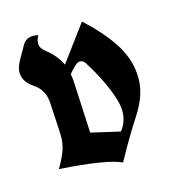

<svg xmlns="http://www.w3.org/2000/svg" viewBox="-136 -885 875 965"><g transform="rotate(-20 301.0 -402.5)"><path d="M176.3 -773.4Q160.2 -751.5 160.2 -730Q160.2 -708.5 181.2 -689Q231.9 -642.1 251 -588.4L405.3 -762.7Q484.4 -677.2 530.3 -594.2Q576.2 -511.2 576.2 -427.2Q576.2 -404.8 573.2 -381.8Q562.5 -304.7 497.6 -221.9Q432.6 -139.2 357.4 -26.4Q284.2 -68.8 42.5 -105.5Q66.4 -137.2 87.4 -177.7Q108.4 -218.3 110.4 -269L115.7 -434.6Q115.7 -437.5 115.7 -440.4Q115.7 -504.4 65.9 -543Q22.5 -577.6 22.5 -622.6Q22.5 -652.3 46.9 -688L89.8 -750Q109.4 -779.3 140.6 -779.3Q158.7 -779.3 176.3 -773.4ZM352.1 -559.6Q342.3 -578.1 324 -578.1Q305.7 -578.1 262.2 -533.2Q263.7 -516.6 263.7 -506.8Q263.7 -497.1 263.7 -493.2L253.4 -224.1L400.4 -176.3Q442.9 -220.2 442.9 -285.2Q442.9 -311 436.5 -339.8Q412.6 -442.4 352.1 -559.6Z"/></g></svg>

Font: UnifrakturCook
Style: Bold
Weight: 700
Designer: j. 'mach' wust
Version: Version 2011-09-01